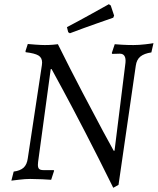

<svg xmlns="http://www.w3.org/2000/svg" viewBox="-20 -850 749 912"><path d="M709 -645 699 -601Q665 -596 647 -581.5Q629 -567 625 -538L543 28L518 42Q450 -96 385 -221.5Q320 -347 278 -424.5Q236 -502 225 -522H221L161 -81Q160 -76 160 -67Q160 -53 166 -47.5Q172 -42 186 -42H235L237 -39L223 4Q213 3 181 1.5Q149 0 123 0Q100 0 71.5 3.5Q43 7 34 8L45 -35Q76 -39 92 -53.5Q108 -68 112 -98L179 -541Q180 -545 180 -553Q180 -576 162.5 -586.5Q145 -597 102 -602L101 -607L112 -641Q121 -640 149 -638Q177 -636 193 -636Q212 -636 231 -637.5Q250 -639 255 -640Q313 -523 372 -410.5Q431 -298 470 -225.5Q509 -153 520 -134H524L576 -552Q580 -595 549 -595L513 -594L511 -598L525 -640Q534 -639 560.5 -637.5Q587 -636 614 -636Q639 -636 669.5 -639.5Q700 -643 709 -645ZM312 -692 304 -697 298 -721Q357 -752 418 -786Q479 -820 497 -830L506 -824L522 -776L518 -766Q501 -760 439.5 -738.5Q378 -717 312 -692Z"/></svg>

Font: Alegreya SC
Style: Italic
Weight: 400
Italic angle: -7°
Designer: Juan Pablo del Peral
Foundry: Huerta Tipografica
Version: Version 2.007; ttfautohint (v1.6)